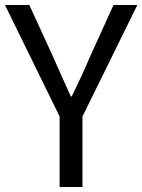

<svg xmlns="http://www.w3.org/2000/svg" viewBox="-21 -753 573 773"><path d="M219 0V-284L-1 -733H97L192 -526Q210 -486 227.5 -446Q245 -406 264 -365H268Q288 -406 306.5 -446Q325 -486 342 -526L436 -733H532L311 -284V0Z"/></svg>

Font: Source Han Sans
Style: Regular
Weight: 400
Designer: Ryoko NISHIZUKA Ë•øÂ°öÊ∂ºÂ≠ê (kana, bopomofo & ideographs); Paul D. Hunt (Latin, Greek & Cyrillic); Sandoll Communicatio
Foundry: Adobe
Version: Version 2.004;hotconv 1.0.118;makeotfexe 2.5.65603